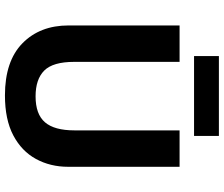

<svg xmlns="http://www.w3.org/2000/svg" viewBox="-86 -832 927 796"><g transform="rotate(90 378.0 -433.5)"><path d="M671 -252Q671 -178 638.5 -118.5Q606 -59 540.5 -24.5Q475 10 375 10Q233 10 159 -62.5Q85 -135 85 -254V-714H236V-277Q236 -189 272 -153Q308 -117 379 -117Q453 -117 486.5 -156Q520 -195 520 -278V-714H671ZM543 -877V-774H212V-877Z"/></g></svg>

Font: Noto Sans Lisu
Style: Regular
Weight: 400
Designer: Monotype Design Team. David Williams.
Foundry: Monotype Imaging Inc.
Version: Version 2.102